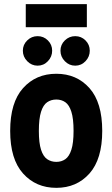

<svg xmlns="http://www.w3.org/2000/svg" viewBox="-20 -892 541 924"><path d="M29 -262Q29 -399 91 -468Q153 -537 251 -537Q349 -537 410.5 -468Q472 -399 472 -262Q472 -126 410.5 -57Q349 12 251 12Q153 12 91 -57Q29 -126 29 -262ZM167 -262Q167 -204 177.5 -171.5Q188 -139 207 -126Q226 -113 251 -113Q276 -113 294.5 -126Q313 -139 323.5 -171.5Q334 -204 334 -262Q334 -321 323.5 -354Q313 -387 294.5 -400Q276 -413 251 -413Q226 -413 207 -400Q188 -387 177.5 -354Q167 -321 167 -262ZM90 -648Q90 -677 111 -697.5Q132 -718 161 -718Q190 -718 210.5 -697.5Q231 -677 231 -648Q231 -619 210.5 -597.5Q190 -576 161 -576Q132 -576 111 -597.5Q90 -619 90 -648ZM271 -648Q271 -677 292 -697.5Q313 -718 342 -718Q371 -718 391.5 -697.5Q412 -677 412 -648Q412 -619 391.5 -597.5Q371 -576 342 -576Q313 -576 292 -597.5Q271 -619 271 -648ZM104 -761V-872H398V-761Z"/></svg>

Font: Radio Canada Condensed
Style: Bold
Weight: 700
Width: 3
Designer: Charles Daoud, Etienne Aubert Bonn, Alexandre Saumier Demers, Jacques Le Bailly
Foundry: Radio-Canada
Version: Version 2.104; ttfautohint (v1.8.4.7-5d5b);gftools[0.9.28.de